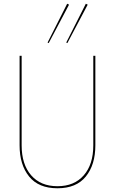

<svg xmlns="http://www.w3.org/2000/svg" viewBox="-20 -999 616 1029"><path d="M241 -768 235 -771 340 -979 350 -974ZM341 -768 335 -771 440 -979 450 -974ZM85 -700H96V-220Q96 -118 147 -59.5Q198 -1 288 -1Q378 -1 429 -59.5Q480 -118 480 -220V-700H491V-220Q491 -116 440 -53Q389 10 288 10Q187 10 136 -53Q85 -116 85 -220Z"/></svg>

Font: Jost* Hairline
Style: Regular
Weight: 100
Version: Version 3.7